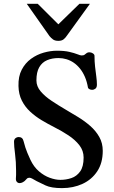

<svg xmlns="http://www.w3.org/2000/svg" viewBox="-20 -974 601 1009"><path d="M305.7 14.6Q249.5 14.6 219.5 0.5Q189.5 -13.7 172.9 -22Q159.2 -29.3 150.4 -34.7Q141.6 -40 133.3 -40Q129.9 -40 126 -38.3Q122.1 -36.6 118.2 -31.7Q109.4 -21 100.1 -16.4Q90.8 -11.7 83.5 -11.7Q74.2 -11.7 68.6 -18.3Q63 -24.9 63.5 -35.2Q64.5 -44.9 64.5 -55.2Q64.5 -65.4 64.5 -75.7Q64.5 -124 59.1 -165Q53.7 -206.1 53.7 -229Q53.7 -241.7 61.3 -247.8Q68.8 -253.9 77.6 -253.9Q98.6 -253.9 103.5 -233.4Q106.4 -221.2 113.5 -198.5Q120.6 -175.8 140.1 -133.8Q157.7 -96.7 184.8 -73.5Q211.9 -50.3 241.7 -39.6Q271.5 -28.8 297.4 -28.8Q327.1 -28.8 355 -38.1Q382.8 -47.4 401.1 -72.8Q419.4 -98.1 419.4 -146Q419.4 -182.1 397.2 -210.7Q375 -239.3 339.6 -262.7Q304.2 -286.1 265.1 -305.7Q231.4 -322.8 198.5 -342.5Q165.5 -362.3 138.4 -387.5Q111.3 -412.6 94.7 -445.6Q78.1 -478.5 77.1 -522Q75.7 -572.3 94.2 -607.7Q112.8 -643.1 143.1 -665Q173.3 -687 209.5 -697.3Q245.6 -707.5 279.3 -707.5Q318.4 -707.5 344.5 -701.4Q370.6 -695.3 386.5 -689Q402.3 -682.6 408.7 -682.6Q420.4 -682.6 425 -687Q429.7 -691.4 436.5 -695.8Q441.9 -699.2 449.7 -699.2Q459.5 -699.2 468 -693.6Q476.6 -688 476.6 -680.7Q476.6 -650.9 479.7 -623.3Q482.9 -595.7 486.1 -571.8Q489.3 -547.9 489.3 -529.3Q489.3 -514.2 481.4 -508.1Q473.6 -502 463.9 -502Q456.5 -502 450 -505.4Q443.4 -508.8 442.4 -513.2Q437 -544.9 426.3 -569.8Q415.5 -594.7 400.6 -613.3Q385.7 -631.8 367.7 -644.3Q349.6 -656.7 329.3 -662.8Q309.1 -668.9 287.6 -668.9Q253.9 -668.9 227.5 -657.7Q201.2 -646.5 186.3 -620.8Q171.4 -595.2 171.4 -551.3Q171.4 -520 194.1 -493.4Q216.8 -466.8 252.2 -443.4Q287.6 -419.9 325.2 -397.9Q356.9 -379.4 390.9 -358.6Q424.8 -337.9 454.1 -312.3Q483.4 -286.6 501.7 -254.4Q520 -222.2 520 -181.2Q520 -117.7 491.2 -74Q462.4 -30.3 413.8 -7.8Q365.2 14.6 305.7 14.6ZM286.6 -759.3Q269 -759.3 258.8 -766.6Q248.5 -773.9 240.2 -784.2L120.6 -954.1H178.2L286.6 -846.2L397.5 -954.1H452.6L333 -788.6Q325.2 -776.4 314.9 -767.8Q304.7 -759.3 286.6 -759.3Z"/></svg>

Font: Gelasio
Style: Regular
Weight: 400
Designer: Eben Sorkin
Foundry: Eben Sorkin
Version: Version 1.008